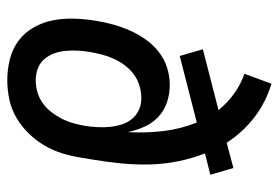

<svg xmlns="http://www.w3.org/2000/svg" viewBox="-142 -634 783 540"><g transform="rotate(90 250.0 -363.5)"><path d="M205 8Q174 8 145 0.5Q116 -7 93.5 -24Q71 -41 56.5 -66.5Q42 -92 36.5 -121Q31 -150 32 -180.5Q33 -211 38 -242Q42 -266 48.5 -289.5Q55 -313 65 -336Q75 -359 90 -380.5Q105 -402 125.5 -418Q146 -434 170 -441.5Q194 -449 218 -449Q244 -449 267.5 -441Q291 -433 308.5 -416.5Q326 -400 336 -377.5Q346 -355 351 -331Q354 -382 348 -431.5Q342 -481 324 -525L137 -477L118 -542L289 -586Q270 -610 244 -629Q218 -648 187 -659L215 -735Q268 -719 310 -686.5Q352 -654 381 -609L452 -628L471 -563L411 -548Q425 -512 433 -473Q441 -434 442 -393.5Q443 -353 439 -312Q435 -271 428 -230L423 -200Q419 -174 411 -147.5Q403 -121 389 -97Q375 -73 354.5 -52Q334 -31 309.5 -17Q285 -3 258 2.5Q231 8 205 8ZM205 -72Q222 -72 238 -76.5Q254 -81 268.5 -91Q283 -101 294 -115Q305 -129 313 -144.5Q321 -160 325.5 -176Q330 -192 333 -208Q336 -226 337 -244Q338 -262 336.5 -279Q335 -296 330 -312.5Q325 -329 314.5 -342Q304 -355 289 -362Q274 -369 256 -369Q239 -369 221.5 -364Q204 -359 189.5 -348.5Q175 -338 164 -323.5Q153 -309 145.5 -293Q138 -277 133.5 -260Q129 -243 126 -226Q123 -209 122 -191.5Q121 -174 122.5 -157Q124 -140 129.5 -124.5Q135 -109 145.5 -96.5Q156 -84 172 -78Q188 -72 205 -72Z"/></g></svg>

Font: Iosevka Medium Oblique
Style: Regular
Weight: 500
Italic angle: -9°
Monospace: yes
Designer: Belleve Invis
Foundry: Belleve Invis
Version: Version 32.5.0; ttfautohint (v1.8.4)